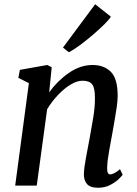

<svg xmlns="http://www.w3.org/2000/svg" viewBox="-20 -874 647 904"><path d="M211.5 -439Q249.5 -492.5 303.5 -530.2Q357.5 -568 416.5 -568Q469.5 -568 501.8 -536Q534 -504 534 -422.5Q534 -401.5 529.8 -370.8Q525.5 -340 519.5 -307Q513.5 -274 509 -247Q502.5 -209.5 494 -164.2Q485.5 -119 484.5 -85.5Q483.5 -53 498 -53Q516.5 -53 545 -77.5L557.5 -51.5Q553.5 -45 538.2 -30.2Q523 -15.5 498.2 -2.8Q473.5 10 442 10Q404.5 10 389.2 -8Q374 -26 375 -56Q376 -86 385 -132.8Q394 -179.5 401.5 -220.5Q409 -262.5 418.2 -315.8Q427.5 -369 427 -413.5Q427 -460.5 413.8 -477.2Q400.5 -494 368.5 -494Q342.5 -494 312 -475.5Q281.5 -457 252.8 -426.5Q224 -396 202 -360L153 0H51.5L116 -482.5L66.5 -507.5L73.5 -545L202.5 -568L223.5 -557.5ZM276.5 -650 428 -854 502 -795.5Q495 -783 471.8 -760Q448.5 -737 417.8 -710.5Q387 -684 356.5 -661.5Q326 -639 304.5 -628Z"/></svg>

Font: Merriweather
Style: Italic
Weight: 400
Italic angle: -7.8°
Designer: Eben Sorkin
Foundry: Eben Sorkin
Version: Version 2.100